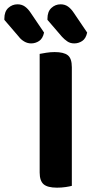

<svg xmlns="http://www.w3.org/2000/svg" viewBox="-110 -855 423 882"><path d="M72.2 -419.1H220V-1.3Q210.7 1.4 191.5 4.3Q172.3 7.1 151.8 7.1Q108.4 7.1 90.3 -8.6Q72.2 -24.4 72.2 -62.5ZM220 -235.6H72.2V-607.4Q82.2 -609.4 101.9 -612.6Q121.7 -615.8 140.8 -615.8Q182.7 -615.8 201.3 -601.3Q220 -586.8 220 -546.2ZM-23.5 -686.3 -90 -763.8V-769.6Q-90 -802 -71.9 -818.6Q-53.7 -835.2 -29.5 -835.2Q-10 -835.2 4.6 -824.8Q19.1 -814.4 30.8 -796.4L92.4 -705.4Q86.6 -678 69.8 -666.8Q52.9 -655.6 32.8 -655.6Q16.2 -655.6 1.1 -664.5Q-13.9 -673.3 -23.5 -686.3ZM174.6 -686.3 108 -763.8V-769.6Q108 -801.7 126 -818.4Q144 -835.2 168.5 -835.2Q188.1 -835.2 202.6 -824.8Q217.1 -814.4 228.8 -796.4L290.4 -705.4Q284.6 -678 267.8 -666.8Q251 -655.6 230.9 -655.6Q212.8 -655.6 199.3 -664.8Q185.8 -674 174.6 -686.3Z"/></svg>

Font: Baloo Bhaina 2
Style: Regular
Weight: 400
Designer: Yesha Goshar, Manish Minz, Shuchita Grover and Ek Type
Foundry: Ek Type
Version: Version 1.700